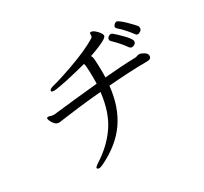

<svg xmlns="http://www.w3.org/2000/svg" viewBox="-157 -958 1315 1237"><g transform="rotate(-30 500.0 -339.0)"><path d="M895 -410Q895 -387 863 -387Q796 -387 722.5 -383Q649 -379 575 -373Q560 -225 489.5 -122.5Q419 -20 282 46Q274 50 266 52.5Q258 55 252 55Q245 55 240 50Q238 46 238 45Q238 38 262 22Q364 -42 426.5 -133Q489 -224 505 -367Q414 -359 334 -349.5Q254 -340 200 -332Q193 -331 187 -330Q181 -329 176 -329Q159 -329 147 -341.5Q135 -354 128.5 -368Q122 -382 122 -387Q122 -396 130 -397H133Q140 -397 149.5 -393.5Q159 -390 165 -390H172Q176 -390 180 -390Q184 -390 188 -391Q258 -399 341 -408Q424 -417 510 -425Q511 -436 511 -446.5Q511 -457 511 -468Q511 -507 508 -552Q507 -560 506 -567Q505 -574 502 -576Q468 -567 429 -557.5Q390 -548 353.5 -540Q317 -532 290 -527.5Q263 -523 252 -523Q231 -523 231 -532Q231 -546 265 -554Q287 -559 331.5 -573Q376 -587 430 -606.5Q484 -626 536 -649Q588 -672 624 -695Q632 -699 633.5 -704Q635 -709 635 -716V-721Q635 -731 639 -732Q641 -733 644 -733Q656 -733 671 -721Q686 -709 696.5 -694.5Q707 -680 707 -670Q707 -667 704 -662Q701 -657 688 -648.5Q675 -640 646.5 -627.5Q618 -615 567 -597Q576 -589 577 -560Q580 -517 580 -476Q580 -465 580 -454Q580 -443 579 -432Q639 -437 697 -441Q755 -445 808 -446Q816 -446 824 -449.5Q832 -453 840 -453H844Q856 -452 875 -440.5Q894 -429 895 -415ZM932 -599Q932 -583 919.5 -575.5Q907 -568 901 -568Q891 -568 884 -578Q872 -595 847.5 -623Q823 -651 800 -670Q794 -675 794 -682Q794 -691 802.5 -699.5Q811 -708 821 -708Q828 -708 844 -695.5Q860 -683 877.5 -666Q895 -649 909 -634Q923 -619 927 -614Q932 -609 932 -599ZM857 -543Q857 -529 847 -522Q837 -515 827 -515Q816 -515 808 -524Q788 -553 766 -577Q744 -601 726 -618Q720 -624 720 -631Q720 -641 728.5 -649Q737 -657 747 -657Q756 -657 761 -652Q770 -645 786 -630Q802 -615 818.5 -598Q835 -581 846 -566Q857 -551 857 -543Z"/></g></svg>

Font: QiushuiShotai Bright
Style: Regular
Weight: 400
Designer: Christian Thalmann (Catharsis Fonts)
Version: Version 1.250;